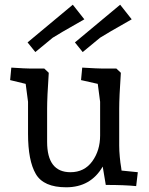

<svg xmlns="http://www.w3.org/2000/svg" viewBox="-20 -785 632 815"><path d="M324 -445 329 -498Q396 -494 416 -494H474L493 -476Q486 -373 486 -323V-167Q486 -145 488.5 -118.5Q491 -92 494 -76L496 -61L565 -54L558 5Q509 0 429 0L416 -78Q365 10 261 10Q165 10 132 -46.5Q99 -103 99 -217V-353L89 -429L23 -445L28 -498Q90 -494 110 -494H168L187 -476Q180 -373 180 -323V-183Q180 -54 279 -54Q338 -54 371.5 -100Q405 -146 405 -210V-353L395 -429ZM490 -765 539 -703Q421 -636 405 -625L331 -564L298 -605ZM289 -765 338 -703Q220 -636 204 -625L130 -564L97 -605Z"/></svg>

Font: Andada
Style: Regular
Weight: 400
Designer: Carolina Giovagnoli
Foundry: Carolina Giovagnoli
Version: Version 1.003